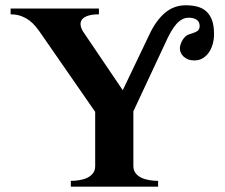

<svg xmlns="http://www.w3.org/2000/svg" viewBox="-20 -704 847 724"><path d="M787.1 -575.2Q787.1 -607.9 779.1 -628.9Q771 -649.9 756.8 -662.1Q742.7 -674.3 723.1 -679.2Q703.6 -684.1 680.2 -684.1Q635.7 -684.1 601.8 -655.3Q567.9 -626.5 543 -573.2L442.9 -363.8L295.9 -581.1Q286.1 -595.2 284.2 -607.9Q282.2 -620.6 288.8 -629.9Q295.4 -639.2 311.3 -644.5Q327.1 -649.9 353 -649.9V-671.9H20V-649.9Q42.5 -649.9 60.1 -643.3Q77.6 -636.7 91.1 -626.5Q104.5 -616.2 114.5 -604Q124.5 -591.8 131.8 -581.1L338.9 -282.2V-78.1Q338.9 -61.5 330.6 -50.8Q322.3 -40 309.1 -33.7Q295.9 -27.3 279.5 -24.7Q263.2 -22 247.1 -22V0H576.2V-22Q560.1 -22 543.5 -24.7Q526.9 -27.3 513.4 -33.7Q500 -40 491.5 -50.8Q482.9 -61.5 482.9 -78.1V-284.2L602.1 -539.1Q612.8 -563 623 -581.3Q633.3 -599.6 644 -612.1Q654.8 -624.5 666.5 -630.9Q678.2 -637.2 691.9 -637.2Q710.4 -637.2 721.7 -629.4Q732.9 -621.6 732.9 -606Q732.9 -592.3 723.4 -586.4Q713.9 -580.6 694.8 -575.2Q686 -572.8 679.2 -566.4Q672.4 -560.1 667.7 -552Q663.1 -543.9 660.6 -535.6Q658.2 -527.3 658.2 -521Q658.2 -513.7 661.6 -505.6Q665 -497.6 671.9 -491Q678.7 -484.4 689 -480.2Q699.2 -476.1 712.9 -476.1Q731.4 -476.1 745.4 -484.9Q759.3 -493.7 768.6 -507.6Q777.8 -521.5 782.5 -539.3Q787.1 -557.1 787.1 -575.2Z"/></svg>

Font: Galatia SIL
Style: Bold
Weight: 700
Designer: Development by SIL's NRSI team
Version: Version 2.1